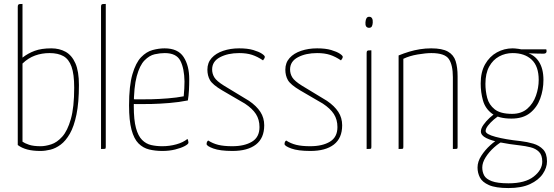

<svg xmlns="http://www.w3.org/2000/svg" viewBox="-20 -755 2809 973"><path d="M185 10Q146 10 118 2.5Q90 -5 70 -20V-720Q70 -728 72.5 -731Q75 -734 80.5 -734.5Q86 -735 94 -735V-463Q122 -485 156 -497.5Q190 -510 240 -510Q281 -510 312.5 -492.5Q344 -475 362 -434.5Q380 -394 380 -324Q380 -235 367.5 -174.5Q355 -114 334 -77.5Q313 -41 287.5 -22Q262 -3 235.5 3.5Q209 10 185 10ZM186 -14Q210 -14 239.5 -23.5Q269 -33 295.5 -62.5Q322 -92 339 -151.5Q356 -211 356 -311Q356 -379 342.5 -417Q329 -455 301.5 -470.5Q274 -486 231 -486Q192 -486 157.5 -473.5Q123 -461 94 -433V-37Q105 -29 127 -21.5Q149 -14 186 -14Z M492 0V-720Q492 -728 494 -731Q496 -734 501.5 -734.5Q507 -735 516 -735V-10Q516 -5 515 -3Q514 -1 509 -0.5Q504 0 492 0Z M803 10Q767 10 736 2.5Q705 -5 682 -28Q659 -51 646.5 -97.5Q634 -144 634 -221Q634 -320 651 -378.5Q668 -437 695 -465Q722 -493 753.5 -501.5Q785 -510 814 -510Q882 -510 910.5 -466Q939 -422 939 -354Q939 -325 937.5 -297Q936 -269 932 -246Q887 -237 838 -233Q789 -229 747 -228Q705 -227 679 -227.5Q653 -228 653 -228V-252Q653 -252 679.5 -251.5Q706 -251 746.5 -252Q787 -253 831 -256.5Q875 -260 911 -267Q913 -290 914 -307Q915 -324 915 -342Q914 -408 894 -447Q874 -486 815 -486Q791 -486 764 -480Q737 -474 712.5 -449Q688 -424 673 -369Q658 -314 658 -217Q658 -147 669 -106.5Q680 -66 700 -46Q720 -26 746 -20Q772 -14 802 -14Q839 -14 873.5 -23.5Q908 -33 930 -51Q933 -45 934 -40Q935 -35 935 -32Q935 -25 916.5 -15Q898 -5 868 2.5Q838 10 803 10Z M1158 10Q1095 10 1061 -2.5Q1027 -15 1027 -25Q1027 -30 1028.5 -34.5Q1030 -39 1035 -43Q1058 -28 1086 -21Q1114 -14 1157 -14Q1219 -14 1257 -37Q1295 -60 1295 -111Q1295 -149 1277 -177Q1259 -205 1221 -230L1106 -297Q1057 -326 1044 -349Q1031 -372 1031 -402Q1031 -437 1052.5 -461Q1074 -485 1111 -497.5Q1148 -510 1192 -510Q1235 -510 1263.5 -501.5Q1292 -493 1307 -483Q1322 -473 1322 -467Q1322 -460 1313 -449Q1285 -468 1257.5 -477Q1230 -486 1192 -486Q1135 -486 1095 -465Q1055 -444 1055 -403Q1055 -381 1066.5 -362.5Q1078 -344 1115 -321L1242 -244Q1280 -218 1299.5 -188Q1319 -158 1319 -120Q1319 -55 1277 -22.5Q1235 10 1158 10Z M1553 10Q1490 10 1456 -2.5Q1422 -15 1422 -25Q1422 -30 1423.5 -34.5Q1425 -39 1430 -43Q1453 -28 1481 -21Q1509 -14 1552 -14Q1614 -14 1652 -37Q1690 -60 1690 -111Q1690 -149 1672 -177Q1654 -205 1616 -230L1501 -297Q1452 -326 1439 -349Q1426 -372 1426 -402Q1426 -437 1447.5 -461Q1469 -485 1506 -497.5Q1543 -510 1587 -510Q1630 -510 1658.5 -501.5Q1687 -493 1702 -483Q1717 -473 1717 -467Q1717 -460 1708 -449Q1680 -468 1652.5 -477Q1625 -486 1587 -486Q1530 -486 1490 -465Q1450 -444 1450 -403Q1450 -381 1461.5 -362.5Q1473 -344 1510 -321L1637 -244Q1675 -218 1694.5 -188Q1714 -158 1714 -120Q1714 -55 1672 -22.5Q1630 10 1553 10Z M1838 0V-485Q1838 -493 1840 -496Q1842 -499 1847.5 -499.5Q1853 -500 1862 -500V-10Q1862 -5 1861 -3Q1860 -1 1855 -0.5Q1850 0 1838 0ZM1849 -614Q1839 -615 1835 -622Q1831 -629 1832 -642Q1833 -656 1837.5 -663Q1842 -670 1851 -670Q1861 -670 1865.5 -662Q1870 -654 1869 -640Q1868 -627 1864 -620.5Q1860 -614 1849 -614Z M2000 0V-474Q2027 -485 2053.5 -493Q2080 -501 2108 -505.5Q2136 -510 2165 -510Q2221 -510 2250 -493.5Q2279 -477 2289 -445.5Q2299 -414 2299 -368V-10Q2299 -5 2298 -3Q2297 -1 2292 -0.5Q2287 0 2275 0V-364Q2275 -426 2254.5 -456Q2234 -486 2166 -486Q2138 -486 2096.5 -479Q2055 -472 2024 -457V-10Q2024 -5 2023 -3Q2022 -1 2017 -0.5Q2012 0 2000 0Z M2557 198Q2492 198 2458 183Q2424 168 2412 144.5Q2400 121 2400 94Q2400 64 2419 34.5Q2438 5 2464.5 -19Q2491 -43 2513 -53L2534 -42Q2511 -32 2485 -9Q2459 14 2441.5 41.5Q2424 69 2424 94Q2424 116 2433.5 134Q2443 152 2472 163Q2501 174 2557 174Q2641 174 2684.5 140Q2728 106 2728 64Q2728 31 2711.5 14.5Q2695 -2 2669 -8.5Q2643 -15 2616 -18Q2562 -24 2516.5 -33Q2471 -42 2444 -55.5Q2417 -69 2417 -89Q2417 -104 2430 -122.5Q2443 -141 2461.5 -158Q2480 -175 2496 -184L2518 -174Q2501 -165 2483 -149.5Q2465 -134 2453 -118.5Q2441 -103 2441 -91Q2441 -75 2491.5 -61.5Q2542 -48 2618 -40Q2652 -36 2682.5 -27Q2713 -18 2732.5 2.5Q2752 23 2752 63Q2752 95 2730.5 126.5Q2709 158 2666 178Q2623 198 2557 198ZM2572 -154Q2507 -154 2473 -179.5Q2439 -205 2427.5 -246Q2416 -287 2416 -332Q2416 -390 2438.5 -429.5Q2461 -469 2498 -489.5Q2535 -510 2578 -510Q2588 -510 2607 -507.5Q2626 -505 2640 -500L2648 -488Q2688 -478 2711 -442.5Q2734 -407 2734 -350Q2734 -300 2717.5 -255Q2701 -210 2665.5 -182Q2630 -154 2572 -154ZM2575 -178Q2622 -178 2652 -204Q2682 -230 2696 -270Q2710 -310 2710 -350Q2710 -419 2674.5 -452.5Q2639 -486 2578 -486Q2541 -486 2509.5 -469Q2478 -452 2459 -417.5Q2440 -383 2440 -330Q2440 -294 2449 -259Q2458 -224 2487 -201Q2516 -178 2575 -178ZM2734 -483Q2719 -483 2702 -483.5Q2685 -484 2669 -484.5Q2653 -485 2643 -485.5Q2633 -486 2633 -486L2598 -505H2748Q2748 -505 2749 -503Q2750 -501 2750 -496Q2750 -490 2746.5 -486.5Q2743 -483 2734 -483Z"/></svg>

Font: Yanone Kaffeesatz ExtraLight
Style: Regular
Weight: 200
Designer: Yanone (Cyrillic: Daniel Pouzeot, Huerta Tipografica, and Cyreal)
Foundry: Yanone
Version: Version 2.003